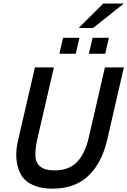

<svg xmlns="http://www.w3.org/2000/svg" viewBox="-20 -1079 735 1108"><path d="M434.1 -917.5 576.2 -1058.6H694.8L517.1 -917.5ZM322.8 -769 343.8 -860.8H438.5L417 -769ZM492.7 -769 514.2 -860.8H608.4L587.4 -769ZM282.7 9.8Q215.3 9.8 169.2 -11.5Q123 -32.7 101.1 -71Q79.1 -109.4 74.7 -162.4Q70.3 -215.3 86.4 -278.8L181.6 -689.9H291L195.8 -278.3Q182.6 -219.7 184.3 -179.2Q186 -138.7 213.1 -117.2Q240.2 -95.7 294.9 -95.7Q378.9 -95.7 425.3 -145Q471.7 -194.3 492.7 -287.6L585.4 -689.9H694.8L599.1 -274.4Q567.9 -138.2 489.7 -64.2Q411.6 9.8 282.7 9.8Z"/></svg>

Font: HK Grotesk SemiBold Italic
Style: Regular
Weight: 600
Italic angle: -13°
Designer: Alfredo Marco Pradil and Stefan Peev
Foundry: Hanken Design Co.
Version: Version 1.000;PS 001.000;hotconv 1.0.88;makeotf.lib2.5.64775